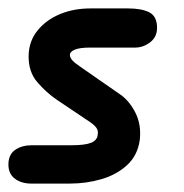

<svg xmlns="http://www.w3.org/2000/svg" viewBox="-38 -436 436 456"><path d="M128 0H36Q13 0 -2.5 -11.5Q-18 -23 -18 -45Q-18 -69 -2 -80Q14 -91 37 -91H131Q164 -91 178.5 -97Q193 -103 194 -116Q196 -126 190.5 -133Q185 -140 176 -146L97 -199Q72 -216 50.5 -241Q29 -266 30 -305Q31 -339 51.5 -364Q72 -389 104.5 -402.5Q137 -416 177 -416H266Q299 -416 317 -406.5Q335 -397 335 -370Q335 -348 318.5 -335.5Q302 -323 283 -323H176Q151 -323 139.5 -318Q128 -313 128 -306Q128 -299 134 -292.5Q140 -286 152 -278L247 -212Q269 -197 283.5 -168.5Q298 -140 294 -104Q289 -67 264 -44Q239 -21 203 -10.5Q167 0 128 0Z"/></svg>

Font: Edu QLD Beginner SemiBold
Style: Regular
Weight: 600
Designer: Tina and Corey Anderson
Foundry: Google for Education
Version: Version 1.003